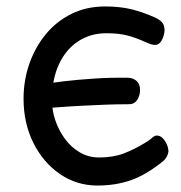

<svg xmlns="http://www.w3.org/2000/svg" viewBox="-20 -576 562 595"><path d="M462 -521Q476 -514 482 -507Q488 -500 489 -491Q491 -483 488.5 -471Q486 -459 480 -449Q474 -439 464 -437Q457 -436 449 -438.5Q441 -441 430 -446Q399 -460 373 -466.5Q347 -473 309 -473Q261 -473 223 -448.5Q185 -424 163 -377.5Q141 -331 141 -265Q141 -234 151.5 -203Q162 -172 181 -146Q200 -120 227 -104Q254 -88 287 -88Q331 -88 363.5 -100.5Q396 -113 429 -133Q443 -141 451 -148.5Q459 -156 466 -156Q476 -156 484 -148Q492 -140 497 -128.5Q502 -117 502 -106Q501 -99 497 -91Q493 -83 486 -77Q433 -34 385.5 -17.5Q338 -1 282 -1Q218 -1 166 -36.5Q114 -72 83.5 -133Q53 -194 53 -270Q53 -327 71 -378.5Q89 -430 122 -470Q155 -510 201.5 -533Q248 -556 306 -556Q351 -556 386.5 -547.5Q422 -539 462 -521ZM110 -240Q99 -238 91.5 -248Q84 -258 85 -274Q85 -291 93.5 -301Q102 -311 113 -314Q135 -319 177 -324Q219 -329 272 -332.5Q325 -336 378 -335Q394 -334 404 -324.5Q414 -315 414 -297Q414 -279 404.5 -265.5Q395 -252 377 -253Q343 -253 304.5 -251.5Q266 -250 228 -248Q190 -246 159 -243.5Q128 -241 110 -240Z"/></svg>

Font: Playpen Sans
Style: Regular
Weight: 400
Designer: Laura Meseguer, Veronika Burian, José Scaglione, Kostas Bartsokas, Vera Evstafieva, Tom Grace, Yorlmar Campos
Foundry: TypeTogether
Version: Version 2.000